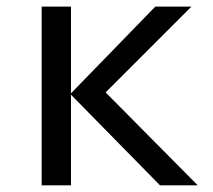

<svg xmlns="http://www.w3.org/2000/svg" viewBox="-20 -556 640 576"><path d="M445.8 -536.1H554.2L296.9 -278.8L573.2 0H460L192.9 -272V0H105V-536.1H192.9V-275.9Z"/></svg>

Font: WenQuanYi Micro Hei Mono
Style: Regular
Weight: 400
Foundry: Ascender Corporation
Version: Version 0.2.0-beta